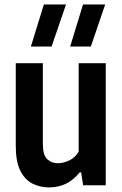

<svg xmlns="http://www.w3.org/2000/svg" viewBox="-20 -828 546 858"><path d="M200 9.5Q158 9.5 124.2 -8Q90.5 -25.5 70.5 -65.8Q50.5 -106 50.5 -175.5V-545.5H171.5V-184Q171.5 -135.5 190.8 -117Q210 -98.5 240 -98.5Q261.5 -98.5 288.2 -110.5Q315 -122.5 331.5 -150V-545.5H452.5V0H351.5L342.5 -58H336.5Q282.5 9.5 200 9.5ZM293.5 -620 351 -808H450L386 -620ZM118 -620 176 -808H275L210.5 -620Z"/></svg>

Font: Encode Sans Cnd SmBold
Style: Regular
Weight: 600
Width: 3
Designer: Multiple Designers
Foundry: Impallari Type
Version: Version 3.002; ttfautohint (v1.8.3) -l 8 -r 50 -G 200 -x 14 